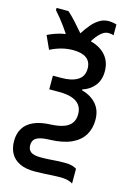

<svg xmlns="http://www.w3.org/2000/svg" viewBox="-128 -730 688 990"><g transform="rotate(15 216.0 -235.0)"><path d="M325.2 -664.1Q338.4 -664.1 349.4 -662.1Q360.4 -660.2 368.2 -657.2V-599.6Q362.8 -602.1 355 -603.3Q347.2 -604.5 339.4 -604.5Q320.8 -604.5 301 -587.4Q281.2 -570.3 262.7 -539.6Q314.5 -526.4 343.8 -492.7Q373 -459 373 -408.2Q373 -361.8 348.9 -331.5Q324.7 -301.3 284.2 -288.1V-284.2Q316.4 -275.4 340.3 -258.3Q364.3 -241.2 377.7 -215.6Q391.1 -189.9 391.1 -153.8Q391.1 -107.4 369.9 -72.5Q348.6 -37.6 304.7 -17.3Q260.7 2.9 191.9 5.4Q155.3 6.3 135.3 12.7Q115.2 19 107.4 30.5Q99.6 42 99.6 58.1Q99.6 82.5 115.5 94Q131.3 105.5 168 105.5Q192.9 105.5 214.1 104Q235.4 102.5 254.9 101.3Q274.4 100.1 293.5 100.1Q318.4 100.1 334.2 104.2Q350.1 108.4 359.4 115.2V194.3Q349.6 186.5 331.8 182.4Q314 178.2 294.9 178.2Q277.3 178.2 254.6 179.4Q231.9 180.7 207 182.1Q182.1 183.6 156.7 183.6Q106.4 183.6 75 167.7Q43.5 151.9 28.6 124Q13.7 96.2 13.7 59.1Q13.7 20 30.8 -8.5Q47.9 -37.1 84 -53.5Q120.1 -69.8 177.2 -71.8Q216.3 -73.7 243.2 -83.3Q270 -92.8 283.7 -111.6Q297.4 -130.4 297.4 -159.7Q297.4 -188 283.4 -207Q269.5 -226.1 242.2 -235.6Q214.8 -245.1 173.8 -245.1H120.1V-317.9H165.5Q220.2 -317.9 252 -337.6Q283.7 -357.4 283.7 -399.4Q283.7 -435.5 259.3 -453.9Q234.9 -472.2 187.5 -472.2Q156.2 -472.2 126.2 -464.4Q96.2 -456.5 66.4 -441.4L34.2 -512.2Q57.1 -523.4 80.1 -531Q103 -538.6 128.9 -542.5Q117.2 -560.5 103.5 -579.3Q89.8 -598.1 75.4 -616Q61 -633.8 47.9 -648.4V-660.2H111.3Q131.3 -642.6 153.6 -618.4Q175.8 -594.2 200.2 -565.4Q216.8 -591.3 235.4 -613.8Q253.9 -636.2 276.4 -650.1Q298.8 -664.1 325.2 -664.1Z"/></g></svg>

Font: Open Sans SemiCondensed Medium
Style: Regular
Weight: 500
Width: 4
Designer: Monotype Design Team
Foundry: Monotype Imaging Inc.
Version: Version 3.000